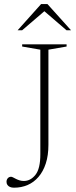

<svg xmlns="http://www.w3.org/2000/svg" viewBox="-20 -886 363 914"><path d="M210.5 -197Q210.5 -146 198 -107.8Q185.5 -69.5 163.2 -43.8Q141 -18 111.2 -5.2Q81.5 7.5 46.5 7.5Q35.5 7.5 27.5 4Q19.5 0.5 15.2 -5.8Q11 -12 11 -20.5Q11 -30.5 17 -37.5Q23 -44.5 33 -44.5Q36.5 -44.5 42.2 -41.5Q48 -38.5 55.8 -34.5Q63.5 -30.5 73 -27.5Q82.5 -24.5 93.5 -24.5Q125.5 -24.5 148.8 -53.8Q172 -83 172 -151.5V-649.5L85.5 -664.5V-675H297V-664.5L210.5 -649.5ZM181.5 -841H201L85.5 -742H64L175.5 -866.5H206L318 -742H296.5Z"/></svg>

Font: Newsreader 24pt ExtraLight
Style: Regular
Weight: 250
Designer: Hugues Gentile
Foundry: Production Type
Version: Version 1.003